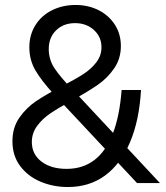

<svg xmlns="http://www.w3.org/2000/svg" viewBox="-20 -736 668 772"><path d="M30 -168Q30 -223 58 -263Q86 -303 125.5 -329.5Q165 -356 230 -390Q284 -418 315 -438Q346 -458 367 -485Q388 -512 388 -546Q388 -588 357.5 -615.5Q327 -643 282 -643Q235 -643 205.5 -614Q176 -585 176 -539Q176 -496 199.5 -461Q223 -426 269 -378L287 -360L623 0H531L194 -360Q148 -410 123 -452Q98 -494 98 -546Q98 -596 122.5 -635Q147 -674 189.5 -695Q232 -716 284 -716Q335 -716 376.5 -695Q418 -674 442 -636.5Q466 -599 466 -551Q466 -500 439 -461Q412 -422 374 -395.5Q336 -369 271 -333Q215 -302 183 -280.5Q151 -259 129.5 -230Q108 -201 108 -165Q108 -116 146.5 -86.5Q185 -57 248 -57Q313 -57 359.5 -92.5Q406 -128 433.5 -198.5Q461 -269 469 -374H547Q540 -251 502.5 -163.5Q465 -76 402 -30Q339 16 253 16Q194 16 143 -5.5Q92 -27 61 -68.5Q30 -110 30 -168Z"/></svg>

Font: Uncut Sans Variable
Style: Regular
Weight: 400
Designer: Kasper Nordkvist
Foundry: UNCUT.wtf
Version: Version 1.303;Glyphs 3.1.2 (3151)